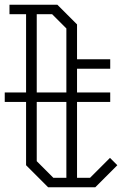

<svg xmlns="http://www.w3.org/2000/svg" viewBox="-30 -790 535 810"><path d="M465 -93 372 0H173L80 -93V-360H-10V-400H80V-730H10V-770H212L295 -687V-540H435V-500H295V-400H435V-360H295V-40H350L434 -124ZM125 -400H250V-670L190 -730H125ZM195 -40H250V-360H125V-110Z"/></svg>

Font: Kumar One Outline
Style: Regular
Weight: 400
Designer: Parimal Parmar
Foundry: Indian Type Foundry
Version: Version 1.000;PS 1.000;hotconv 1.0.88;makeotf.lib2.5.647800